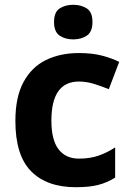

<svg xmlns="http://www.w3.org/2000/svg" viewBox="-20 -780 554 810"><path d="M299.8 9.8Q177.7 9.8 111.3 -57.4Q44.9 -124.5 44.9 -270Q44.9 -370.1 78.9 -433.3Q112.8 -496.6 173.1 -526.4Q233.4 -556.2 313 -556.2Q369.6 -556.2 410.9 -545.2Q452.1 -534.2 482.9 -519L439 -403.8Q403.8 -418 373.5 -427Q343.3 -436 313 -436Q196.8 -436 196.8 -271Q196.8 -189.5 227.1 -150.1Q257.3 -110.8 313 -110.8Q359.4 -110.8 395.5 -123.3Q431.6 -135.7 465.8 -158.2V-30.8Q431.6 -9.3 394.3 0.2Q356.9 9.8 299.8 9.8ZM289.1 -759.8Q322.3 -759.8 346.2 -744.4Q370.1 -729 370.1 -687Q370.1 -645.5 346.2 -629.6Q322.3 -613.8 289.1 -613.8Q255.4 -613.8 231.7 -629.6Q208 -645.5 208 -687Q208 -729 231.7 -744.4Q255.4 -759.8 289.1 -759.8Z"/></svg>

Font: Open Sans
Style: Bold
Weight: 700
Designer: Monotype Design Team
Foundry: Monotype Imaging Inc.
Version: Version 3.000; ttfautohint (v1.8.4)